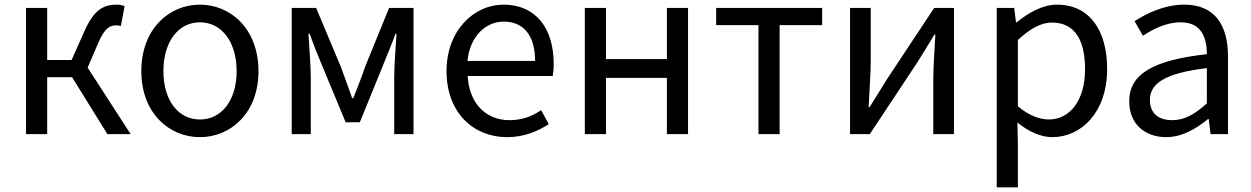

<svg xmlns="http://www.w3.org/2000/svg" viewBox="-20 -577 5384 826"><path d="M357 -286 403 -393C431 -458 453 -468 482 -468C490 -468 494 -467 500 -465L516 -551C508 -554 496 -557 484 -557C425 -557 384 -536 342 -440L288 -319H183V-543H92V0H183V-245H290L442 0H542Z M840 13C973 13 1092 -91 1092 -271C1092 -452 973 -557 840 -557C707 -557 588 -452 588 -271C588 -91 707 13 840 13ZM840 -63C746 -63 683 -146 683 -271C683 -396 746 -481 840 -481C934 -481 998 -396 998 -271C998 -146 934 -63 840 -63Z M1235 0H1317V-245C1317 -293 1310 -376 1307 -432H1312C1327 -390 1345 -344 1362 -304L1467 -51H1528L1631 -304C1647 -344 1666 -389 1682 -432H1686C1682 -376 1676 -293 1676 -245V0H1759V-543H1654L1550 -288C1535 -242 1517 -199 1500 -155H1495C1480 -199 1463 -242 1447 -288L1340 -543H1235Z M2161 13C2235 13 2293 -12 2341 -43L2308 -103C2268 -76 2225 -60 2172 -60C2069 -60 1998 -134 1992 -250H2358C2360 -263 2362 -282 2362 -302C2362 -457 2284 -557 2146 -557C2020 -557 1901 -447 1901 -271C1901 -92 2017 13 2161 13ZM1991 -315C2002 -422 2070 -484 2147 -484C2232 -484 2282 -425 2282 -315Z M2496 0H2587V-242H2849V0H2940V-543H2849V-323H2587V-543H2496Z M3243 0H3334V-469H3517V-543H3061V-469H3243Z M3637 0H3722L3928 -311C3948 -344 3979 -394 4000 -428H4004C4000 -357 3995 -284 3995 -227V0H4084V-543H3999L3793 -232C3773 -199 3742 -149 3721 -116H3717C3720 -186 3726 -259 3726 -316V-543H3637Z M4268 229H4359V45L4357 -50C4406 -10 4458 13 4507 13C4632 13 4743 -94 4743 -280C4743 -447 4667 -557 4527 -557C4464 -557 4403 -521 4354 -481H4351L4343 -543H4268ZM4492 -63C4456 -63 4408 -78 4359 -120V-405C4412 -454 4459 -480 4505 -480C4608 -480 4648 -399 4648 -279C4648 -144 4582 -63 4492 -63Z M4997 13C5064 13 5125 -22 5177 -65H5180L5188 0H5263V-334C5263 -468 5207 -557 5075 -557C4988 -557 4911 -518 4861 -486L4897 -423C4940 -452 4997 -481 5060 -481C5149 -481 5172 -414 5172 -344C4941 -318 4838 -259 4838 -141C4838 -43 4906 13 4997 13ZM5023 -60C4969 -60 4927 -85 4927 -147C4927 -217 4989 -262 5172 -284V-132C5119 -85 5076 -60 5023 -60Z"/></svg>

Font: Squished Noto Sans CJK JP Regular
Style: Regular
Weight: 400
Designer: Ryoko NISHIZUKA (kana & ideographs); Paul D. Hunt (Latin, Greek & Cyrillic); Wenlong ZHANG (bopomofo); Sandoll Communica
Foundry: Adobe Systems Incorporated
Version: Version 1.004;PS 1.004;hotconv 1.0.82;makeotf.lib2.5.63406